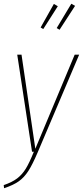

<svg xmlns="http://www.w3.org/2000/svg" viewBox="-33 -811 443 1026"><path d="M348.1 -791 368.2 -779.8 285.2 -651.9 270 -661.1ZM254.9 -790 275.9 -777.8 198.2 -655.8 184.1 -664.1ZM390.1 -519 168.9 2Q140.6 68.4 118.4 102.8Q96.2 137.2 67.4 157.7Q38.6 178.2 -11.2 194.8L-13.2 178.2Q31.2 163.1 58.3 142.6Q85.4 122.1 104.7 90.6Q124 59.1 147.9 0H138.2L59.1 -519H82L155.8 -16.1L366.2 -519Z"/></svg>

Font: Fira Sans Compressed Thin
Style: Italic
Weight: 100
Width: 3
Italic angle: -8°
Designer: Carrois Corporate & Edenspiekermann AG
Foundry: Carrois Corporate GbR & Edenspiekermann AG
Version: Version 4.203;PS 004.203;hotconv 1.0.88;makeotf.lib2.5.64775